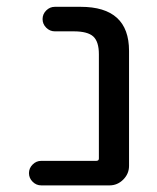

<svg xmlns="http://www.w3.org/2000/svg" viewBox="-20 -567 462 566"><path d="M271.5 -407.2Q271.5 -444.3 254.9 -459.5Q238.3 -474.6 197.3 -474.6H141.6Q127 -474.6 116.2 -485.4Q105.5 -496.1 105.5 -510.7Q105.5 -525.4 116.2 -536.1Q127 -546.9 141.6 -546.9H217.8Q360.4 -546.9 360.4 -417V-78.1Q360.4 -54.7 343.3 -37.6Q326.2 -20.5 302.7 -20.5H101.6Q86.9 -20.5 76.2 -31.2Q65.4 -42 65.4 -56.6Q65.4 -71.3 76.2 -82Q86.9 -92.8 101.6 -92.8H263.7Q271.5 -92.8 271.5 -99.6Z"/></svg>

Font: Gen Jyuu Gothic P Regular
Style: Regular
Weight: 400
Designer: [Source Han Sans]
Ryoko NISHIZUKA  (kana & ideographs); Paul D. Hunt (Latin, Greek & Cyrillic); Wenlong ZHANG  (bopomofo
Version: Version 1.002.20150607